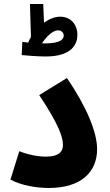

<svg xmlns="http://www.w3.org/2000/svg" viewBox="-20 -929 546 955"><path d="M365 -756C365 -806 332 -846 280 -846C253 -846 225 -835 199 -816L195 -909H129L134 -745C129 -736 124 -727 120 -717C109 -719 99 -720 91 -721L88 -655C108 -653 170 -648 207 -648C339 -648 365 -711 365 -756ZM269 -778C286 -778 297 -766 297 -752C297 -732 278 -713 200 -713C196 -713 193 -713 189 -713C207 -743 241 -778 269 -778ZM32 -36C85 -6 165 6 222 6C388 6 463 -77 463 -187C463 -270 413 -394 313 -541L175 -456C273 -309 293 -246 293 -209C293 -167 263 -150 207 -150C167 -150 118 -160 76 -177Z"/></svg>

Font: Noto Sans Arabic UI SemiCondensed Extra
Style: Regular
Weight: 800
Width: 4
Designer: Nadine Chahine - Monotype Design Team
Foundry: Monotype Imaging Inc.
Version: Version 1.900